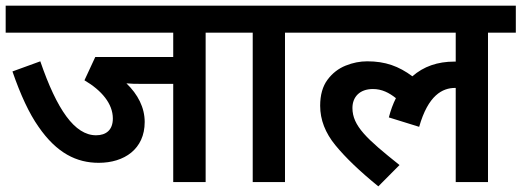

<svg xmlns="http://www.w3.org/2000/svg" viewBox="-20 -642 1839 677"><path d="M803.2 -526.9V-622.1H0V-526.9H590.8V-440.9H315.9L277.8 -358.9C338.4 -323.2 377.9 -276.4 377.9 -224.1C377.9 -183.6 354 -165 318.8 -165C243.2 -165 180.7 -255.4 122.1 -425.8L23.9 -390.1C52.7 -306.6 83 -241.7 115.7 -195.3C180.2 -101.6 250.5 -67.9 328.1 -67.9C418 -67.9 490.2 -116.2 490.2 -211.9C490.2 -262.7 466.3 -309.1 425.8 -348.1C438.5 -346.7 458 -346.2 484.9 -346.2H590.8V0H705.1V-526.9Z M1083 -526.9V-622.1H788.1V-526.9H871.1V0H984.9V-526.9Z M1586.9 -526.9V-424.8H1586.4H1585.9H1585.4H1585H1582.5H1582C1522.9 -424.8 1473.6 -407.7 1434.1 -373C1385.7 -408.7 1338.9 -425.8 1274.9 -425.8C1249.5 -425.8 1224.1 -420.9 1198.7 -410.6C1173.3 -400.4 1151.9 -383.8 1134.8 -360.8C1117.7 -337.9 1108.9 -307.1 1108.9 -269C1108.9 -219.7 1127 -173.3 1162.6 -129.9C1198.2 -86.4 1248.5 -38.1 1314 15.1L1388.7 -60.1C1273.4 -151.9 1222.7 -198.2 1222.7 -261.2C1222.7 -299.8 1248 -328.1 1294.9 -328.1C1326.7 -328.1 1352.1 -314.9 1376 -295.9C1365.7 -275.4 1357.4 -252.9 1351.1 -228L1458 -194.8C1489.7 -306.2 1540 -332 1585 -332H1586.9V0H1700.7V-526.9H1798.8V-622.1H1068.8V-526.9Z"/></svg>

Font: Noto Reveo Sans
Style: Regular
Weight: 600
Designer: Monotype Design Team
Foundry: Monotype Imaging Inc.
Version: Version 2.007